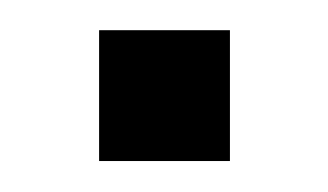

<svg xmlns="http://www.w3.org/2000/svg" viewBox="-20 -478 212 124"><path d="M44 -374V-458.5H128.5V-374Z"/></svg>

Font: Big Shoulders Medium
Style: Regular
Weight: 500
Designer: Patric King
Foundry: XO Type Co
Version: Version 2.002